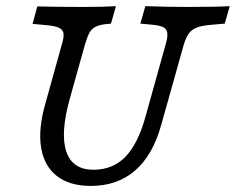

<svg xmlns="http://www.w3.org/2000/svg" viewBox="-20 -591 764 622"><path d="M126.6 -254 179.8 -445.2Q187.1 -468.5 185.9 -481.5Q184.7 -494.4 171.4 -500.8Q158.1 -507.3 128.2 -509.7L85.5 -513.7L100.8 -570.2Q162.1 -568.5 248.4 -568.5H252.4H251.6Q313.7 -568.5 355.6 -571L339.5 -514.5L323.4 -512.9Q300.8 -510.5 288.3 -503.6Q275.8 -496.8 269 -483.5Q262.1 -470.2 254.8 -445.2L205.6 -269.4Q175 -158.9 194.8 -100Q214.5 -41.1 283.1 -41.1Q345.2 -41.1 385.9 -82.7Q426.6 -124.2 450.8 -211.3L516.1 -445.2Q523.4 -469.4 522.2 -482.7Q521 -496 510.5 -502Q500 -508.1 477.4 -510.5L434.7 -514.5L450.8 -571Q528.2 -568.5 587.1 -568.5Q678.2 -568.5 724.2 -571L708.1 -514.5L662.9 -510.5Q633.9 -508.1 617.3 -501.6Q600.8 -495.2 591.5 -482.3Q582.3 -469.4 575 -445.2L501.6 -183.9Q474.2 -87.1 416.9 -37.9Q359.7 11.3 274.2 11.3Q205.6 11.3 164.5 -20.6Q123.4 -52.4 113.3 -112.1Q103.2 -171.8 126.6 -254Z"/></svg>

Font: Playfair Micro SmCond SmLight
Style: Italic
Weight: 360
Width: 4
Italic angle: -15.6°
Designer: Claus Eggers Sørensen
Foundry: Claus Eggers Sørensen
Version: Version 2.203;Glyphs 3.3 (3326)